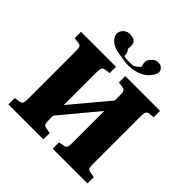

<svg xmlns="http://www.w3.org/2000/svg" viewBox="-234 -1133 1328 1328"><g transform="rotate(45 429.5 -469.5)"><path d="M43 0V-62L81 -68Q100 -71 106 -81.5Q112 -92 112 -122V-596Q112 -622 105.5 -632Q99 -642 78 -644L43 -648V-710H385V-648L347 -643Q329 -641 323 -629Q317 -617 317 -591V-268L544 -539V-597Q544 -621 537.5 -630.5Q531 -640 511 -643L476 -648V-710H816V-648L779 -644Q761 -642 754.5 -630.5Q748 -619 748 -592V-116Q748 -89 754.5 -80Q761 -71 781 -68L816 -62V0H476V-62L513 -68Q531 -71 537.5 -81.5Q544 -92 544 -122V-437L317 -164V-116Q317 -90 323.5 -80.5Q330 -71 349 -68L385 -62V0ZM371 -784Q287 -792 252.5 -825Q218 -858 229 -894Q238 -918 261 -931Q284 -944 317 -937Q347 -930 354 -908.5Q361 -887 355 -861Q363 -848 369 -835Q375 -822 373 -804Q389 -800 413.5 -798.5Q438 -797 465 -800Q478 -806 488.5 -814.5Q499 -823 510 -835Q501 -862 503 -879Q505 -896 515 -905Q526 -924 545.5 -933.5Q565 -943 596 -935Q625 -916 622.5 -891.5Q620 -867 598 -843Q584 -821 551 -803Q518 -785 472 -778.5Q426 -772 371 -784Z"/></g></svg>

Font: Literata 36pt ExtraBold
Style: Regular
Weight: 800
Designer: Latin by Veronika Burian and Jose Scaglione. Greek by Irene Vlachou. Cyrillic by Vera Evstafieva.
Foundry: TypeTogether
Version: Version 3.002